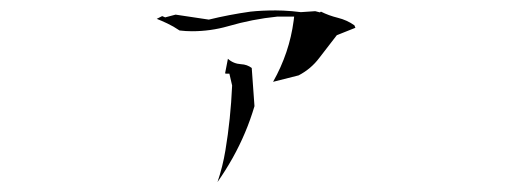

<svg xmlns="http://www.w3.org/2000/svg" viewBox="-20 -416 1040 378"><path d="M423.8 -271H431.6L437 -247.6Q434.1 -181.6 423.8 -120.1Q418.5 -87.9 408.2 -57.6Q424.3 -80.6 438 -105Q465.3 -153.8 481 -207L475.6 -282.2Q466.3 -289.1 454.6 -289.6Q439.5 -290.5 428.7 -300.3L423.3 -272.5ZM357.9 -354.5Q394.5 -354.5 428.7 -364.3Q477.1 -378.4 525.9 -383.3H559.1L558.1 -375Q549.8 -312 517.6 -254.9L567.9 -267.6Q592.3 -280.3 608.6 -302Q625 -323.7 643.1 -346.7L679.7 -361.3L677.7 -366.2Q663.1 -376.5 645.3 -380.9Q627.4 -385.3 611.8 -393.1L609.9 -391.6L600.6 -394L572.3 -392.1L554.7 -394Q536.6 -395.5 522.9 -395.5Q495.1 -395.5 473.1 -393.1Q431.2 -387.2 391.1 -377.4L325.7 -387.2L305.2 -381.8L299.3 -384.3L288.6 -378.9Q297.4 -375.5 309.3 -369.9Q321.3 -364.3 333.5 -356Q345.7 -354.5 357.9 -354.5Z"/></svg>

Font: Bakudai
Style: ExtraLight
Weight: 200
Version: Version 1.48